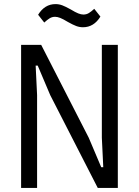

<svg xmlns="http://www.w3.org/2000/svg" viewBox="-20 -917 677 937"><path d="M225 -453 164 -597H154L161 -453V0H83V-698H181L413 -245L474 -101H484L477 -245V-698H555V0H457ZM385 -784Q368 -784 352 -790Q336 -796 311 -810Q288 -824 274 -829.5Q260 -835 249 -835Q234 -835 222 -827.5Q210 -820 196 -807L166 -845Q198 -897 251 -897Q268 -897 284 -891Q300 -885 325 -871Q348 -857 362 -851.5Q376 -846 387 -846Q402 -846 414 -853.5Q426 -861 440 -874L470 -836Q438 -784 385 -784Z"/></svg>

Font: IBM Plex Sans Condensed
Style: Regular
Weight: 400
Width: 3
Designer: Mike Abbink, Paul van der Laan, Pieter van Rosmalen
Foundry: Bold Monday
Version: Version 1.1